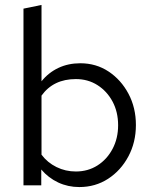

<svg xmlns="http://www.w3.org/2000/svg" viewBox="-20 -750 623 777"><path d="M75 0V-715L148 -730V-421Q176 -456 216 -475Q256 -494 305 -494Q369 -494 419.5 -460.5Q470 -427 500 -370.5Q530 -314 530 -244Q530 -174 499.5 -117Q469 -60 417.5 -26.5Q366 7 301 7Q255 7 215.5 -11.5Q176 -30 147 -64V0ZM287 -56Q336 -56 374.5 -80.5Q413 -105 435.5 -147.5Q458 -190 458 -243Q458 -297 435.5 -339Q413 -381 374.5 -405.5Q336 -430 287 -430Q196 -430 148 -363V-124Q172 -92 208.5 -74Q245 -56 287 -56Z"/></svg>

Font: Red Hat Text VF
Style: Regular
Weight: 400
Designer: Pentagram, MCKL
Foundry: Pentagram, MCKL
Version: Version 1.023